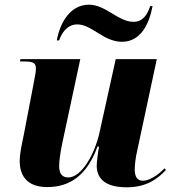

<svg xmlns="http://www.w3.org/2000/svg" viewBox="-20 -788 742 818"><path d="M500 -610C580 -610 616 -687 630 -762H620C607 -724 588 -695 549 -695C483 -695 431 -768 359 -768C280 -768 236 -693 222 -616H232C241 -643 264 -684 309 -684C372 -684 420 -610 500 -610ZM520 10C605 10 653 -27 687 -64L681 -71C657 -45 618 -18 589 -18C566 -18 554 -34 554 -65C554 -86 558 -119 565 -148L648 -536H473L405 -228C384 -129 326 -32 271 -32C244 -32 232 -49 232 -80C232 -104 238 -144 246 -181L322 -536H67L65 -526H87C125 -526 133 -517 133 -495C133 -484 130 -466 124 -436L81 -212C74 -178 64 -135 64 -102C64 -43 92 9 181 9C279 9 351 -42 395 -163H402C399 -151 392 -96 392 -83C392 -33 421 10 520 10Z"/></svg>

Font: Noto Serif Display ExtraBold
Style: Italic
Weight: 800
Italic angle: -12°
Designer: Monotype Design Team
Foundry: Monotype Imaging Inc.
Version: Version 2.009